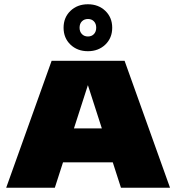

<svg xmlns="http://www.w3.org/2000/svg" viewBox="-20 -880 826 900"><path d="M9 0 222 -595H564L777 0H547L382 -512H402L237 0ZM232 -119 286 -278H499L552 -119ZM392 -640Q342.5 -640 310.2 -671Q278 -702 278 -750Q278 -798 310.2 -829Q342.5 -860 392 -860Q441.5 -860 473.8 -829Q506 -798 506 -750Q506 -702 473.8 -671Q441.5 -640 392 -640ZM392 -709Q409.5 -709 420.2 -720.2Q431 -731.5 431 -750Q431 -769 420.2 -780Q409.5 -791 392.5 -791Q375 -791 364 -780Q353 -769 353 -750Q353 -731.5 364 -720.2Q375 -709 392 -709Z"/></svg>

Font: Encode Sans SC Expanded Black
Style: Regular
Weight: 900
Width: 7
Designer: Multiple Designers
Foundry: Impallari Type
Version: Version 3.002